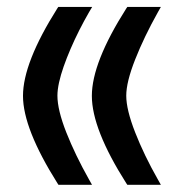

<svg xmlns="http://www.w3.org/2000/svg" viewBox="-20 -524 517 542"><path d="M142.1 -6.8Q44.9 -161.1 44.9 -253.4Q44.9 -346.7 141.6 -500L144.5 -504.4H149.9H223.1H240.2L231.4 -489.7Q216.8 -464.4 203.6 -438.2Q190.4 -412.1 179.2 -386Q168 -359.9 159.7 -336.2Q151.4 -312.5 146.7 -291.3Q142.1 -270 142.1 -253.9Q142.1 -213.9 167.2 -150.1Q192.4 -86.4 231.4 -17.1L239.7 -2.4H223.1H150.4H145ZM336.4 -6.8Q239.3 -159.7 239.3 -253.4Q239.3 -347.2 336.4 -500L339.4 -504.4H344.7H417.5H434.1L425.8 -489.7Q386.7 -419.9 361.6 -356.2Q336.4 -292.5 336.4 -253.9Q336.4 -214.4 361.6 -150.1Q386.7 -85.9 425.8 -17.1L434.1 -2.4H417.5H344.7H339.4Z"/></svg>

Font: Samim Medium FD
Style: Medium-FD
Weight: 500
Foundry: DejaVu fonts team - Redesigned by Saber Rastikerdar
Version: Version 4.0.5